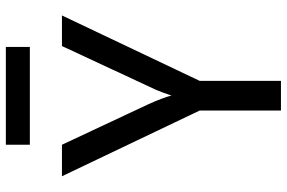

<svg xmlns="http://www.w3.org/2000/svg" viewBox="-178 -778 957 640"><g transform="rotate(-90 300.0 -458.5)"><path d="M251 0V-271L32 -730H137L272 -442Q284 -416 291.5 -395Q299 -374 301 -365Q304 -374 311.5 -395Q319 -416 332 -442L466 -730H568L350 -271V0ZM137 -837V-917H463V-837Z"/></g></svg>

Font: JetBrains Mono NL Medium
Style: Regular
Weight: 500
Monospace: yes
Designer: Philipp Nurullin, Konstantin Bulenkov
Foundry: JetBrains
Version: Version 2.305; ttfautohint (v1.8.4.7-5d5b)